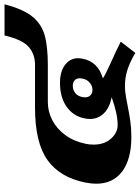

<svg xmlns="http://www.w3.org/2000/svg" viewBox="98 -702 632 869"><g transform="rotate(-90 414.5 -268.0)"><path d="M461 -19Q434 -19 405 -13.5Q376 -8 371 -7Q331 1 299 5.5Q267 10 228 10Q128 10 72.5 -31.5Q17 -73 17 -149Q17 -169 22 -197Q45 -313 124 -369.5Q203 -426 361 -426H555Q603 -426 636 -454.5Q669 -483 688 -564H829Q808 -482 775 -440Q742 -398 691 -383Q640 -368 553 -368H386Q344 -368 305 -348Q266 -328 237.5 -289.5Q209 -251 198 -198Q194 -181 194 -161Q194 -112 221 -82Q248 -52 283 -52Q333 -52 408 -79Q360 -89 335 -115Q310 -141 310 -178Q310 -190 313 -203Q323 -253 365.5 -283Q408 -313 474 -313Q525 -313 555 -290Q585 -267 585 -231Q585 -224 583 -212Q570 -141 494 -119Q507 -109 558 -86Q621 -58 660 -38L609 28Q565 2 530 -8.5Q495 -19 461 -19ZM494 -224Q494 -239 484.5 -247Q475 -255 460 -255Q441 -255 427 -243.5Q413 -232 409 -211Q408 -207 408 -199Q408 -184 417.5 -175Q427 -166 442 -166Q462 -166 478 -182Q494 -198 494 -224Z"/></g></svg>

Font: Trirong Black
Style: Italic
Weight: 900
Italic angle: -12°
Designer: Katatrad Team
Foundry: CadsonDemak
Version: Version 1.001